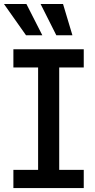

<svg xmlns="http://www.w3.org/2000/svg" viewBox="-33 -958 483 978"><path d="M35.2 -707H393.6V-614.3H268.6V-92.8H393.6V0H35.2V-92.8H161.1V-614.3H35.2ZM-12.7 -937.5H101.6L182.6 -778.3H99.6ZM173.8 -937.5H288.1L335.9 -778.3H253.9Z"/></svg>

Font: Pretendard GOV Medium
Style: Regular
Weight: 500
Designer: Base glyphs from Inter by Rasmus Andersson; Hangeul glyphs from Noto Sans CJK(Source Han Sans) by Jang Soo-young and Kan
Foundry: Kil Hyung-jin
Version: Version 1.309